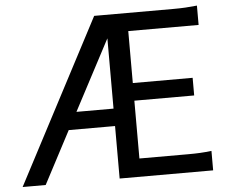

<svg xmlns="http://www.w3.org/2000/svg" viewBox="-54 -838 1061 900"><g transform="rotate(-5 477.0 -388.0)"><path d="M473 0V-247H255L125 0H16.5L420.5 -770H794Q825.5 -770 850.5 -771.5Q875.5 -773 904.5 -776V-685H573.5V-440.5H855V-357.5H573.5V-85.5H803Q834.5 -85.5 859 -86.8Q883.5 -88 913 -91.5V0ZM470.5 -655 298.5 -329H473V-659.5Z"/></g></svg>

Font: Junction Medium
Style: Regular
Weight: 500
Designer: Caroline Hadilaksono
Foundry: Caroline Hadilaksono, Tyler Finck, The League of Moveable Type
Version: Version 2.000; ttfautohint (v1.8.3)